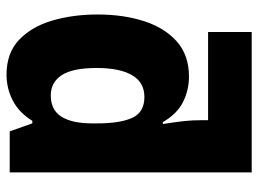

<svg xmlns="http://www.w3.org/2000/svg" viewBox="-124 -676 810 603"><g transform="rotate(90 281.5 -375.0)"><path d="M215 10Q147 10 105.5 -29.5Q64 -69 45 -134Q26 -199 26 -276Q26 -357 47 -422Q68 -487 111 -525Q154 -563 221 -563Q263 -563 300.5 -544.5Q338 -526 364 -481H370Q364 -519 361 -545.5Q358 -572 358 -601V-623H81V-760H522V0H393L368 -71H360Q334 -29 296 -9.5Q258 10 215 10ZM280 -129Q326 -129 347 -162.5Q368 -196 368 -259V-274Q368 -347 350.5 -385Q333 -423 285 -423Q239 -423 216.5 -384Q194 -345 194 -273Q194 -198 216.5 -163.5Q239 -129 280 -129Z"/></g></svg>

Font: Noto Sans Mono SemiCondensed Black
Style: Regular
Weight: 900
Width: 4
Designer: Monotype Design Team
Foundry: Monotype Imaging Inc.
Version: Version 2.014; ttfautohint (v1.8.4.7-5d5b)